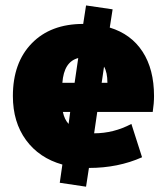

<svg xmlns="http://www.w3.org/2000/svg" viewBox="-20 -620 631 720"><path d="M28.3 -259.8Q28.3 -384.8 99.1 -457.5Q169.9 -530.3 292 -530.3L302.7 -599.6L402.3 -585L391.6 -516.6Q471.7 -492.2 514.6 -426.3Q557.6 -360.4 557.6 -259.8Q557.6 -232.4 552.7 -200.2H344.7L333 -120.1Q406.2 -120.1 472.7 -155.3L512.7 -30.3Q422.9 9.8 313.5 9.8L302.7 80.1L204.1 65.4L213.9 -2.9Q127 -27.3 77.6 -94.7Q28.3 -162.1 28.3 -259.8ZM213.9 -309.6H259.8L273.4 -402.3Q219.7 -388.7 213.9 -309.6ZM215.8 -200.2Q221.7 -171.9 237.3 -155.3L243.2 -200.2ZM361.3 -309.6H382.8Q382.8 -348.6 370.1 -370.1Z"/></svg>

Font: GenEi M Gothic v2 Black
Style: Regular
Weight: 900
Version: Version 2.0